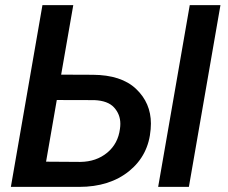

<svg xmlns="http://www.w3.org/2000/svg" viewBox="-20 -731 890 751"><path d="M266.6 -710.9H146L22.5 0H289.6C369.1 0 434.1 -20.5 485.4 -62C536.1 -103.5 564 -157.7 569.3 -225.6C569.8 -232.9 570.3 -240.7 570.3 -247.6C570.3 -301.3 550.8 -346.7 512.2 -383.3C473.6 -419.9 417 -438 343.3 -438.5L219.2 -439ZM842.3 -710.9H722.2L598.6 0H718.8ZM349.1 -339.4C383.8 -337.9 409.7 -328.6 425.8 -311C442.4 -293 450.7 -271.5 450.7 -246.6C450.7 -240.2 450.2 -233.9 449.2 -227.1C444.3 -188.5 427.7 -157.2 399.4 -133.8C371.1 -110.4 335.9 -98.1 293.9 -97.7L160.2 -98.6L202.1 -339.8Z"/></svg>

Font: Roboto Medium
Style: Italic
Weight: 500
Italic angle: -12°
Designer: Google
Version: Version 2.137; 2017